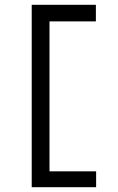

<svg xmlns="http://www.w3.org/2000/svg" viewBox="-20 -690 490 799"><path d="M112 89V-670H379V-601H186V23H380V89Z"/></svg>

Font: Inconsolata SemiCondensed Medium
Style: Regular
Weight: 500
Width: 4
Monospace: yes
Designer: Raph Levien, Cyreal, Brenton Simpson
Foundry: Raph Levien, Cyreal, Google
Version: Version 3.001; ttfautohint (v1.8.2.53-6de2)